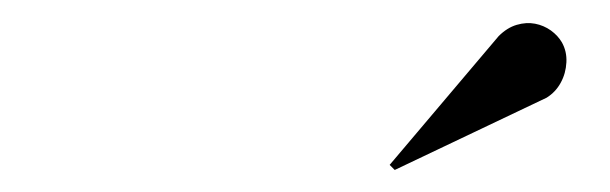

<svg xmlns="http://www.w3.org/2000/svg" viewBox="-20 -995 540 170"><path d="M329.5 -844.5 325 -849 421.5 -963Q429 -970.5 437.5 -973Q446 -975.5 453.8 -974Q461.5 -972.5 467.8 -968Q474 -963.5 477.5 -957.5Q482 -949.5 481.5 -939.8Q481 -930 476.5 -921.8Q472 -913.5 464 -908.5Z"/></svg>

Font: Bodoni Moda 28pt
Style: Italic
Weight: 400
Italic angle: -13°
Designer: Owen Earl
Foundry: indestructible type
Version: Version 2.004